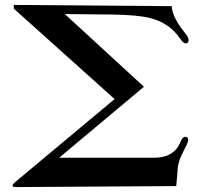

<svg xmlns="http://www.w3.org/2000/svg" viewBox="-20 -756 808 779"><path d="M739 -581C743 -583 745 -587 745 -593C745 -600 742 -608 736 -615C721 -634 708 -651 699 -667C684 -692 677 -714 677 -731L36 -736V-721L445 -354L46 -21C36 -13 31 -7 31 -3C31 1 35 3 44 3L695 -1C698 -31 700 -55 701 -74C703 -90 708 -108 717 -127L739 -172C746 -187 745 -197 736 -200C727 -203 719 -197 713 -182C696 -138 660 -116 605 -116H220L564 -404L243 -699L435 -697C506 -696 557 -691 588 -683C641 -670 682 -642 711 -599C722 -583 731 -577 739 -581Z"/></svg>

Font: GFS Jackson
Style: Regular
Weight: 400
Designer: George Matthiopoulos
Foundry: George Matthiopoulos
Version: Version 1.0